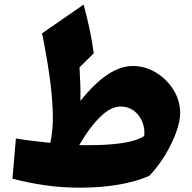

<svg xmlns="http://www.w3.org/2000/svg" viewBox="-20 -823 858 856"><path d="M571.8 -528.8Q627 -528.8 675.3 -499.5Q723.6 -470.2 753.4 -422.4Q783.2 -374.5 783.2 -318.8Q783.2 -281.2 764.4 -230.5Q745.6 -179.7 714.4 -128.7Q683.1 -77.6 645.5 -39.1Q586.9 -13.2 508.3 0.2Q429.7 13.7 337.4 13.7Q253.9 13.7 179 2.7Q104 -8.3 35.6 -26.4L50.8 -205.6Q89.4 -199.2 128.2 -194.6Q167 -189.9 204.1 -186Q217.8 -243.7 215.3 -322.3Q212.9 -400.9 199.7 -491.5Q186.5 -582 167.5 -674.3L353 -802.7Q370.6 -734.9 380.9 -686Q391.1 -637.2 397.9 -585.4L334.5 -522.5Q336.9 -483.9 338.1 -445.3Q339.4 -406.7 338.4 -373Q462.4 -528.8 571.8 -528.8ZM518.1 -348.1Q473.1 -348.1 424.8 -300Q376.5 -252 333.5 -176.3Q345.7 -175.8 357.7 -175.8Q369.6 -175.8 381.3 -175.8Q466.3 -175.8 529.1 -185.8Q591.8 -195.8 623 -216.8Q626.5 -252.4 613.5 -282.2Q600.6 -312 575.7 -330.1Q550.8 -348.1 518.1 -348.1Z"/></svg>

Font: Pinar DS4 ExtraBold
Style: Regular
Weight: 800
Designer: Amin Abedi
Version: Version 3.000